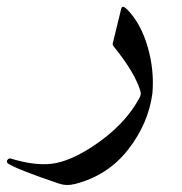

<svg xmlns="http://www.w3.org/2000/svg" viewBox="-103 -304 523 553"><path d="M246.1 -278.8Q249 -291 263.7 -276.4Q302.7 -236.3 322.3 -169.2Q341.8 -102.1 335.9 -34.7Q324.2 52.2 266.1 126.7Q208 201.2 114.3 225.6Q88.9 232.4 66.4 224.6Q-50.8 185.1 -79.1 167.5Q-83 165 -83 161.1Q-83 157.2 -79.6 154.3Q-76.2 151.4 -71.3 152.8Q-2.9 173.8 46.9 167.5Q96.7 161.1 161.1 119.6Q256.8 57.6 299.8 -24.4Q303.7 -31.7 301.8 -40Q287.1 -92.8 223.6 -171.4Q220.7 -175.8 221.7 -178.7Z"/></svg>

Font: Amiri Quran Colored
Style: Regular
Weight: 400
Designer: Khaled Hosny
Version: Version 000.111